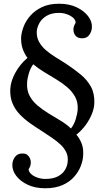

<svg xmlns="http://www.w3.org/2000/svg" viewBox="-20 -780 565 1028"><path d="M222 228Q168 228 128 209Q88 190 66.5 161Q45 132 46 101Q47 78 60.5 60Q74 42 98 42Q116 41 126 49Q136 57 140.5 68Q145 79 145 89Q145 110 133 126Q134 140 147 152Q160 164 180.5 171Q201 178 223 178Q264 178 289.5 164.5Q315 151 327.5 130.5Q340 110 342 89Q346 60 335.5 37Q325 14 305 -5Q285 -24 258.5 -42Q232 -60 203 -79Q171 -99 140 -121Q109 -143 84.5 -169Q60 -195 46.5 -228Q33 -261 35 -303Q37 -344 61.5 -389.5Q86 -435 127 -470Q109 -495 100.5 -521.5Q92 -548 93 -581Q95 -607 106.5 -637.5Q118 -668 142.5 -696Q167 -724 205 -742Q243 -760 296 -760Q351 -760 390.5 -741Q430 -722 452 -693Q474 -664 472 -633Q471 -611 458 -593Q445 -575 420 -575Q403 -575 392.5 -582Q382 -589 377.5 -600Q373 -611 373 -622Q373 -632 376.5 -641Q380 -650 385 -658Q385 -673 372 -684.5Q359 -696 339 -703.5Q319 -711 296 -711Q256 -711 230 -695.5Q204 -680 191.5 -657.5Q179 -635 177 -614Q175 -582 188.5 -557Q202 -532 225 -512Q248 -492 276.5 -474.5Q305 -457 333 -439Q377 -410 412 -381Q447 -352 467 -315.5Q487 -279 485 -227Q484 -200 472 -170Q460 -140 439 -111Q418 -82 389 -59Q407 -38 417.5 -10.5Q428 17 425 54Q424 79 412.5 109Q401 139 377 166.5Q353 194 314.5 211Q276 228 222 228ZM360 -92Q376 -112 385 -140.5Q394 -169 396 -194Q398 -233 382 -262Q366 -291 339.5 -313.5Q313 -336 280.5 -355.5Q248 -375 216 -394.5Q184 -414 158 -436Q143 -416 134.5 -387.5Q126 -359 125 -336Q123 -297 138 -268Q153 -239 180 -216Q207 -193 239 -173.5Q271 -154 303.5 -134.5Q336 -115 360 -92Z"/></svg>

Font: Lora Medium
Style: Italic
Weight: 500
Italic angle: -3°
Designer: Olga Karpushina, Alexei Vanyashin (Cyrillic)
Foundry: Cyreal
Version: Version 3.004